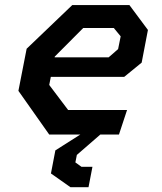

<svg xmlns="http://www.w3.org/2000/svg" viewBox="-20 -548 660 782"><path d="M180.5 0H307L205.5 64.5L187.5 158.5L267 214.5H340.5L356.5 131.5H312L287 113.5L293 83L388.5 0H464.5L497.5 -100H257.5L180.5 -202L187 -235H486L557 -293L582.5 -426L507 -527.5H274.5L88.5 -349.5L55 -178ZM202.5 -314.5 203 -317.5 319 -434H443.5L471.5 -400L461 -348L422.5 -314.5Z"/></svg>

Font: Monaspace Krypton SemiBold
Style: Italic
Weight: 600
Italic angle: -11°
Designer: Riley Cran & the Lettermatic Team
Foundry: Lettermatic
Version: Version 1.101 (Monaspace Krypton)